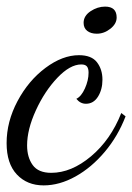

<svg xmlns="http://www.w3.org/2000/svg" viewBox="-25 -505 400 581"><path d="M-5 -72Q-5 -137 28 -199Q61 -261 112.5 -299.5Q164 -338 214 -338Q252 -338 268.5 -316.5Q285 -295 285 -264Q285 -234 271.5 -212.5Q258 -191 235 -191Q218 -191 206 -206Q221 -213 232 -237.5Q243 -262 243 -285Q243 -298 238 -304Q233 -310 221 -310Q187 -310 148.5 -269.5Q110 -229 83.5 -171Q57 -113 57 -65Q57 -29 74 -5.5Q91 18 130 18Q191 18 250.5 -32Q310 -82 342 -163L355 -153Q332 -93 292 -45.5Q252 2 203.5 29Q155 56 107 56Q57 56 26 23Q-5 -10 -5 -72ZM228 -436Q228 -457 249 -471Q270 -485 293 -485Q328 -485 328 -452Q328 -433 309 -418Q290 -403 268 -403Q250 -403 239 -411.5Q228 -420 228 -436Z"/></svg>

Font: Dancing Script
Style: Regular
Weight: 400
Designer: Pablo Impallari
Foundry: Pablo Impallari
Version: Version 2.000